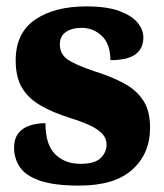

<svg xmlns="http://www.w3.org/2000/svg" viewBox="-20 -570 512 600"><path d="M228 10Q149 10 104.5 -5.5Q60 -21 42 -48Q24 -75 24 -108Q24 -136 37 -153Q50 -170 72.5 -177.5Q95 -185 122 -185Q122 -118 152.5 -88Q183 -58 231 -58Q276 -58 294.5 -76Q313 -94 313 -118Q313 -137 300.5 -151Q288 -165 263.5 -177Q239 -189 200 -201Q143 -219 105 -241.5Q67 -264 48 -297Q29 -330 29 -381Q29 -467 89.5 -508.5Q150 -550 250 -550Q314 -550 353 -535.5Q392 -521 410 -499Q428 -477 428 -453Q428 -418 403 -400Q378 -382 325 -382Q325 -432 298.5 -457.5Q272 -483 234 -483Q205 -483 186 -470Q167 -457 167 -431Q167 -402 190 -385Q213 -368 279 -346Q330 -330 368.5 -309Q407 -288 428 -255.5Q449 -223 449 -171Q449 -90 393.5 -40Q338 10 228 10Z"/></svg>

Font: Noto Serif Khmer SemiCondensed Black
Style: Regular
Weight: 900
Width: 4
Designer: Danh Hong and the Monotype Design Team
Foundry: Monotype Imaging Inc.
Version: Version 2.004